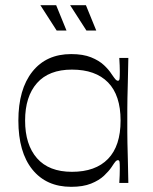

<svg xmlns="http://www.w3.org/2000/svg" viewBox="-20 -707 592 742"><path d="M255 15Q159 15 105 -52Q51 -119 51 -241Q51 -362 105 -430Q159 -498 255 -498Q301 -498 332 -485.5Q363 -473 382 -455Q401 -437 411 -421Q422 -405 426.5 -400Q431 -395 436 -395Q441 -395 442 -402.5Q443 -410 443 -431Q443 -440 442.5 -454Q442 -468 441 -483H476Q475 -425 474 -388.5Q473 -352 472.5 -328Q472 -304 472 -284.5Q472 -265 472 -241Q472 -216 472 -197Q472 -178 472.5 -154.5Q473 -131 474 -94.5Q475 -58 476 0H441Q442 -15 442.5 -29.5Q443 -44 443 -55Q443 -74 442 -81Q441 -88 436 -88Q431 -88 426.5 -83Q422 -78 411 -61Q401 -46 382 -28Q363 -10 332 2.5Q301 15 255 15ZM258 -43Q349 -43 397.5 -93Q446 -143 446 -241Q446 -339 397.5 -388.5Q349 -438 258 -438Q169 -438 123 -386Q77 -334 77 -241Q77 -148 123 -95.5Q169 -43 258 -43ZM314 -589 251 -687H312L352 -589ZM199 -589 136 -687H197L237 -589Z"/></svg>

Font: Ojuju
Style: Regular
Weight: 400
Designer: Chisaokwu Joboson, Mirko Velimirovic
Foundry: Udi Foundry
Version: Version 1.000